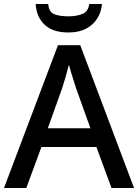

<svg xmlns="http://www.w3.org/2000/svg" viewBox="-20 -944 694 964"><path d="M540 0 464 -206H188L112 0H0L271 -717H383L653 0ZM362 -501Q359 -512 351.5 -534Q344 -556 337 -580Q330 -604 326 -619Q318 -588 308 -553Q298 -518 292 -501L220 -300H434ZM492 -924Q486 -860 442 -820.5Q398 -781 323 -781Q245 -781 204 -820Q163 -859 159 -924H222Q226 -883 253 -872.5Q280 -862 325 -862Q363 -862 393 -873.5Q423 -885 428 -924Z"/></svg>

Font: Noto Sans Sinhala UI Medium
Style: Regular
Weight: 500
Designer: Jelle Bosma - Monotype Design Team
Foundry: Monotype Imaging Inc.
Version: Version 2.006; ttfautohint (v1.8.4.7-5d5b)